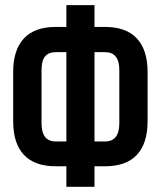

<svg xmlns="http://www.w3.org/2000/svg" viewBox="-20 -720 623 740"><path d="M30.8 -252V-442.9Q30.8 -527.3 72 -571.8Q113.3 -616.2 194.8 -616.2H235.8V-700.2H344.2V-616.2H384.8Q466.3 -616.2 507.6 -571.8Q548.8 -527.3 548.8 -442.9V-252Q548.8 -167.5 507.6 -123.3Q466.3 -79.1 384.8 -79.1H344.2V0H235.8V-79.1H194.8Q113.3 -79.1 72 -123.3Q30.8 -167.5 30.8 -252ZM140.1 -245.1Q140.1 -174.8 194.8 -174.8H235.8V-519H194.8Q167.5 -519 153.8 -502.7Q140.1 -486.3 140.1 -450.2ZM344.2 -174.8H384.8Q439.9 -174.8 439.9 -245.1V-450.2Q439.9 -519 384.8 -519H344.2Z"/></svg>

Font: Bebas Neue Bold
Style: Regular
Weight: 700
Designer: Ryoichi Tsunekawa
Foundry: Ryoichi Tsunekawa
Version: Version 1.300